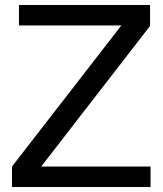

<svg xmlns="http://www.w3.org/2000/svg" viewBox="-20 -749 651 769"><path d="M581 -729V-645L145 -82H583V0H28V-82L466 -647H56V-729Z"/></svg>

Font: Ekushey Amar Bangla
Style: Regular
Weight: 400
Designer: Al Mamun Sumon
Foundry: Al Mamun Sumon
Version: Version 1.0